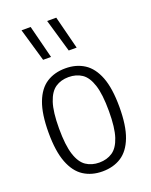

<svg xmlns="http://www.w3.org/2000/svg" viewBox="-151 -889 769 979"><g transform="rotate(-20 233.0 -399.0)"><path d="M233 9.5Q175 9.5 131.8 -18.2Q88.5 -46 64.8 -107.5Q41 -169 41 -270Q41 -371.5 64.5 -433Q88 -494.5 131 -522Q174 -549.5 233 -549.5Q291.5 -549.5 334.8 -521.8Q378 -494 401.8 -432.8Q425.5 -371.5 425.5 -270.5Q425.5 -169 402 -107.5Q378.5 -46 335.5 -18.2Q292.5 9.5 233 9.5ZM233 -38.5Q274.5 -38.5 304.8 -58.8Q335 -79 351.5 -129Q368 -179 368 -268.5Q368 -360 351.5 -410.8Q335 -461.5 304.8 -481.8Q274.5 -502 233 -502Q192 -502 161.8 -481.8Q131.5 -461.5 115 -411.5Q98.5 -361.5 98.5 -272Q98.5 -181 115 -130Q131.5 -79 161.8 -58.8Q192 -38.5 233 -38.5ZM281 -629 229 -808H278.5L324 -629ZM142 -629 90 -808H139.5L185 -629Z"/></g></svg>

Font: Encode Sans Condensed Light
Style: Regular
Weight: 300
Width: 3
Designer: Multiple Designers
Foundry: Impallari Type
Version: Version 3.000; ttfautohint (v1.8.3) -l 8 -r 50 -G 200 -x 14 